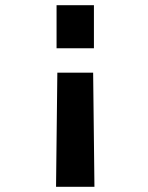

<svg xmlns="http://www.w3.org/2000/svg" viewBox="-20 -519 570 740"><path d="M342 -333H198V-499H342ZM344 201H196L201 -239H339Z"/></svg>

Font: Panefresco 999wt
Style: Regular
Weight: 900
Version: Version 1.001